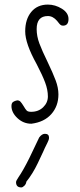

<svg xmlns="http://www.w3.org/2000/svg" viewBox="-20 -537 349 838"><path d="M55 -99Q64 -99 69.5 -93Q75 -87 83 -74Q91 -60 96.5 -54.5Q102 -49 116 -49Q148 -49 168.5 -69Q189 -89 189 -116Q189 -145 177 -177Q165 -209 140 -257Q90 -347 90 -400Q90 -453 116.5 -485Q143 -517 189 -517Q221 -517 250 -499Q279 -481 279 -454Q279 -425 255 -425Q248 -425 243.5 -429Q239 -433 235 -438.5Q231 -444 229 -446Q211 -467 189 -467Q140 -467 140 -410Q140 -379 152 -347Q164 -315 188 -266Q211 -218 223 -186Q235 -154 235 -125Q235 -74 204 -39Q173 -4 117 3Q82 3 56 -21.5Q30 -46 30 -74Q30 -87 37 -92Q44 -97 55 -99ZM50 258Q50 252 61 236Q80 209 108 153L130 107L151 63Q163 47 176 47Q194 47 194 64Q194 73 187 86Q172 116 169 124Q166 131 144.5 176Q123 221 95 256Q94 266 86.5 273.5Q79 281 73 281Q50 281 50 258Z"/></svg>

Font: Bad Script
Style: Regular
Weight: 400
Italic angle: -10°
Designer: Roman Shchyukin (Gaslight Type Foundry), Cyreal (Charset Expansion)
Foundry: Gaslight
Version: Version 2.000